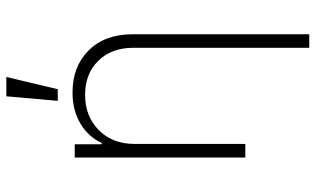

<svg xmlns="http://www.w3.org/2000/svg" viewBox="-218 -586 1009 614"><g transform="rotate(-90 287.0 -279.5)"><path d="M133.2 -353.7V0H89.8V-545.5H132.1V-459.2H136.4Q155.5 -501.4 197.8 -527Q240.1 -552.6 298.3 -552.6Q380.7 -552.6 432.4 -500.9Q484 -449.2 484 -359.7V204.5H440.7V-358Q440.7 -427.6 399.3 -470Q358 -512.4 290.1 -512.4Q221.9 -512.4 177.6 -468.8Q133.2 -425.1 133.2 -353.7ZM271 -599.8 285.5 -764.2H347.3L308.2 -599.8Z"/></g></svg>

Font: Inter Extra Light BETA
Style: Regular
Weight: 200
Designer: Rasmus Andersson
Foundry: rsms
Version: Version 3.011;git-f93a4a705